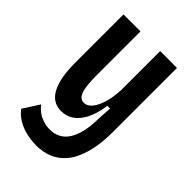

<svg xmlns="http://www.w3.org/2000/svg" viewBox="-205 -611 848 848"><g transform="rotate(45 218.5 -187.0)"><path d="M187 154Q155 154 123.5 146.5Q92 139 66.5 123.5Q41 108 25 86L74 10Q94 37 122 49.5Q150 62 179 62Q216 62 242.5 41.5Q269 21 283.5 -22Q298 -65 298 -131L302 -192H285Q277 -135 258 -99.5Q239 -64 213.5 -47.5Q188 -31 157 -31Q122 -31 98.5 -52Q75 -73 62.5 -116Q50 -159 50 -225V-528H156V-252Q156 -187 166.5 -157.5Q177 -128 202 -128Q218 -128 231.5 -140Q245 -152 255.5 -174.5Q266 -197 272 -226Q278 -255 279 -289V-528H384V-124Q384 -77 377 -35Q370 7 355.5 42Q341 77 317.5 102Q294 127 261.5 140.5Q229 154 187 154Z"/></g></svg>

Font: Bricolage Grotesque 24pt Condensed Medium
Style: Regular
Weight: 500
Width: 3
Designer: Mathieu Triay
Foundry: Atelier Triay
Version: Version 1.001;gftools[0.9.33.dev8+g029e19f]